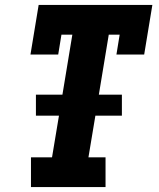

<svg xmlns="http://www.w3.org/2000/svg" viewBox="-20 -755 640 775"><path d="M105 0V-120H190L218 -288H125V-373H232L272 -615H228L215 -535H103L136 -735H595L562 -535H450L463 -615H419L379 -373H472V-288H365L337 -120H406V0Z"/></svg>

Font: Iosevka Curly Slab HvEx
Style: Italic
Weight: 900
Width: 7
Italic angle: -9°
Monospace: yes
Designer: Belleve Invis
Foundry: Belleve Invis
Version: Version 11.1.0; ttfautohint (v1.8.3)